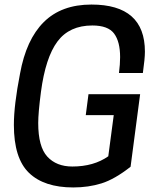

<svg xmlns="http://www.w3.org/2000/svg" viewBox="-20 -812 695 844"><path d="M302 12Q174 12 107.5 -52Q41 -116 41 -263Q41 -350 68 -488Q95 -638 172.5 -715Q250 -792 382 -792Q617 -792 617 -585Q617 -554 608 -491H503Q508 -530 508 -561Q508 -629 481.5 -664.5Q455 -700 386 -700Q285 -700 232.5 -629.5Q180 -559 160 -408Q148 -316 148 -271Q148 -167 188 -123.5Q228 -80 298 -80Q392 -80 456 -125L480 -306H357L369 -398H596L554 -79Q484 -24 426.5 -6Q369 12 302 12Z"/></svg>

Font: Tanohe Sans Medium
Style: Italic
Weight: 500
Designer: Village Type and Design LLC & Cristiano Sobral
Foundry: Cooper Hewitt Smithsonian Design Museum
Version: Version 1.00;September 29, 2021;FontCreator 13.0.0.2655 64-b